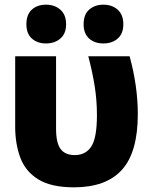

<svg xmlns="http://www.w3.org/2000/svg" viewBox="-20 -794 640 822"><path d="M297 8Q199 8 144 -26Q89 -60 67 -119Q45 -178 45 -251V-553H220V-243Q220 -182 239.5 -156Q259 -130 300 -130Q347 -130 371 -167Q395 -204 395 -301Q395 -364 385.5 -424.5Q376 -485 358 -553H535Q570 -424 570 -306Q570 -142 502 -67Q434 8 297 8ZM423 -608Q385 -608 361.5 -629Q338 -650 338 -690Q338 -732 362 -753Q386 -774 423 -774Q460 -774 484 -752.5Q508 -731 508 -690Q508 -650 484 -629Q460 -608 423 -608ZM177 -608Q140 -608 116.5 -629Q93 -650 93 -690Q93 -732 116.5 -753Q140 -774 177 -774Q214 -774 238.5 -752.5Q263 -731 263 -690Q263 -650 238.5 -629Q214 -608 177 -608Z"/></svg>

Font: Noto Sans Mono Black
Style: Regular
Weight: 900
Designer: Monotype Design Team
Foundry: Monotype Imaging Inc.
Version: Version 2.014